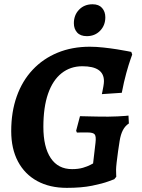

<svg xmlns="http://www.w3.org/2000/svg" viewBox="-20 -873 670 904"><path d="M294.4 11.5Q214.1 11.5 155.4 -20.5Q96.6 -52.5 64.7 -112.5Q32.8 -172.5 32.8 -255.7Q32.8 -346 58.8 -419.1Q84.8 -492.3 133.7 -544.4Q182.6 -596.6 250.9 -624.8Q319.1 -653 403 -653Q433.5 -653 467.4 -649.2Q501.2 -645.5 531 -640.8Q560.8 -636.1 579.5 -632.3Q598.1 -628.6 598.1 -628.6L602.5 -616.3Q602.5 -616.3 594.3 -593.2Q586.1 -570 574.7 -529.2Q563.3 -488.3 553.4 -436.1L459.5 -429.8Q459.5 -429.8 462 -441.2Q464.4 -452.6 466.9 -467.1Q469.4 -481.5 469.4 -491.1Q469.4 -561.1 367.7 -561.1Q311.4 -561.1 269.9 -528.2Q228.4 -495.3 206.3 -431.8Q184.2 -368.3 184.2 -275.7Q184.2 -180.4 219 -128.5Q253.7 -76.7 319.3 -76.7Q348.9 -76.7 370.8 -83.2Q392.7 -89.8 405.5 -96.7Q418.3 -103.5 418.3 -103.5L429.7 -201.2Q433.2 -230.6 426 -240Q418.8 -249.3 393 -249.3Q383.4 -249.3 371.4 -249.3Q359.5 -249.3 350.9 -249.1Q342.2 -248.8 342.2 -248.8L338.5 -257.4L356.6 -326Q356.6 -326 369.6 -325.7Q382.5 -325.4 403.5 -324.9Q424.4 -324.3 447.7 -324Q471 -323.8 490.6 -323.8Q511.2 -323.8 533.1 -325Q555.1 -326.3 570 -327.3Q584.9 -328.3 584.9 -328.8L586.8 -291.7Q569.2 -280.3 558.7 -260.3Q548.2 -240.4 543.2 -209Q539.8 -188.7 535.9 -160.6Q532 -132.4 529.2 -108.2Q526.5 -83.9 526.5 -74.4Q526.5 -63.7 527 -52.2Q527.5 -40.7 527.5 -40.7L517.9 -29.1Q517.9 -29.1 490.6 -19Q463.4 -8.8 413.6 1.4Q363.9 11.5 294.4 11.5ZM388.8 -702.8Q358.7 -702.8 343.2 -719.9Q327.8 -737.1 327.8 -763.5Q327.8 -802.2 352.4 -827.5Q377 -852.9 415.8 -852.9Q445.4 -852.9 460.6 -835.5Q475.9 -818.1 475.9 -791.7Q475.9 -753.5 451.2 -728.1Q426.6 -702.8 388.8 -702.8Z"/></svg>

Font: Alegreya
Style: Italic
Weight: 400
Italic angle: -7°
Designer: Juan Pablo del Peral
Foundry: Huerta Tipografica
Version: Version 2.009